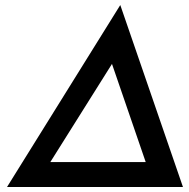

<svg xmlns="http://www.w3.org/2000/svg" viewBox="-20 -743 751 763"><path d="M180 -99H559L425 -489ZM8 0 458 -723 707 0Z"/></svg>

Font: Lexend Med
Style: Italic
Weight: 500
Italic angle: -8.13011°
Designer: Bonnie Shaver-Troup, Thomas Jockin
Foundry: Lexend
Version: Version 1.007